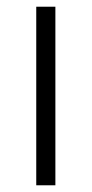

<svg xmlns="http://www.w3.org/2000/svg" viewBox="-20 -552 273 572"><path d="M145 0H88V-532H145Z"/></svg>

Font: Noto Sans Lao Light
Style: Regular
Weight: 300
Designer: Monotype Design Team
Foundry: Monotype Imaging Inc.
Version: Version 2.003; ttfautohint (v1.8.4.7-5d5b)